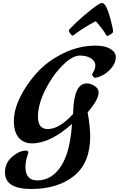

<svg xmlns="http://www.w3.org/2000/svg" viewBox="-20 -975 789 1275"><path d="M689 -736Q659 -788 616 -834Q537 -794 464 -738Q457 -738 447 -751.5Q437 -765 437 -772Q437 -779 484 -823.5Q531 -868 586 -911.5Q641 -955 657 -955Q683 -955 707 -871.5Q731 -788 731 -764Q730 -756 713.5 -746Q697 -736 689 -736ZM465 -218 466 -236Q472 -421 556 -421Q584 -421 609.5 -403.5Q635 -386 635 -362Q635 -313 562 -229Q579 -133 579 -69Q579 107 471 193.5Q363 280 188 280Q13 280 13 170Q13 107 61 66Q109 25 152 25Q168 25 168 39Q168 40 158.5 70.5Q149 101 149 134Q149 223 228 223Q323 223 384.5 129.5Q446 36 458 -152Q313 -23 193 -23Q136 -23 104 -61Q72 -99 72 -172Q72 -245 114 -330.5Q156 -416 225.5 -492.5Q295 -569 399 -620.5Q503 -672 615 -672Q678 -672 713.5 -650Q749 -628 749 -597Q749 -551 708 -510Q667 -469 612 -458Q605 -459 598.5 -466.5Q592 -474 592 -479.5Q592 -485 602.5 -502Q613 -519 613 -543.5Q613 -568 585 -587Q557 -606 509 -606Q461 -606 395 -540.5Q329 -475 280.5 -378Q232 -281 232 -199.5Q232 -118 297 -118Q375 -118 465 -218Z"/></svg>

Font: Clara
Style: Regular
Weight: 400
Designer: Proyecto DEMO
Foundry: Proyecto DEMO
Version: Version 1.002